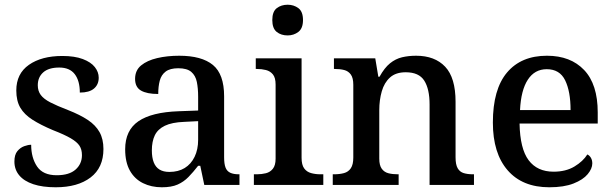

<svg xmlns="http://www.w3.org/2000/svg" viewBox="-20 -783 2599 813"><path d="M216 10Q160 10 121 -3Q82 -16 61.5 -40.5Q41 -65 41 -99Q41 -128 53.5 -143Q66 -158 82.5 -164Q99 -170 112 -170Q112 -115 137 -78Q162 -41 220 -41Q273 -41 300 -65Q327 -89 327 -126Q327 -150 316.5 -166Q306 -182 279.5 -197.5Q253 -213 204 -232Q152 -254 117.5 -276Q83 -298 66 -327Q49 -356 49 -400Q49 -471 102.5 -508.5Q156 -546 244 -546Q296 -546 330.5 -533Q365 -520 381.5 -499Q398 -478 398 -454Q398 -425 378 -408Q358 -391 318 -391Q318 -441 296.5 -469Q275 -497 231 -497Q186 -497 163 -476.5Q140 -456 140 -422Q140 -398 152.5 -381Q165 -364 193 -349.5Q221 -335 268 -317Q319 -297 352 -275Q385 -253 401.5 -223.5Q418 -194 418 -152Q418 -73 363.5 -31.5Q309 10 216 10Z M665 10Q621 10 585.5 -7.5Q550 -25 530 -60.5Q510 -96 510 -151Q510 -231 566 -269.5Q622 -308 737 -312L819 -315V-373Q819 -409 813.5 -436Q808 -463 790 -478.5Q772 -494 735 -494Q700 -494 681.5 -480Q663 -466 656.5 -441.5Q650 -417 650 -385Q602 -385 577 -399.5Q552 -414 552 -449Q552 -485 577.5 -506Q603 -527 645.5 -537Q688 -547 739 -547Q834 -547 881.5 -508Q929 -469 929 -375V-117Q929 -89 935 -73.5Q941 -58 955 -51.5Q969 -45 991 -45H994V0H845L828 -81H819Q798 -54 778 -33.5Q758 -13 732 -1.5Q706 10 665 10ZM697 -55Q735 -55 762 -71.5Q789 -88 804 -119Q819 -150 819 -191V-270L760 -267Q708 -265 678 -250.5Q648 -236 635.5 -210Q623 -184 623 -146Q623 -116 631 -95.5Q639 -75 655.5 -65Q672 -55 697 -55Z M1055 0V-45H1068Q1088 -45 1106 -49.5Q1124 -54 1135.5 -68.5Q1147 -83 1147 -111V-425Q1147 -454 1135.5 -468Q1124 -482 1106 -486.5Q1088 -491 1068 -491H1063V-536H1257V-115Q1257 -85 1268 -70Q1279 -55 1297.5 -50Q1316 -45 1336 -45H1349V0ZM1198 -633Q1170 -633 1151.5 -648Q1133 -663 1133 -698Q1133 -734 1152 -748.5Q1171 -763 1198 -763Q1224 -763 1243.5 -748.5Q1263 -734 1263 -698Q1263 -663 1243.5 -648Q1224 -633 1198 -633Z M1389 0V-45H1395Q1418 -45 1436.5 -50Q1455 -55 1465.5 -70.5Q1476 -86 1476 -116V-424Q1476 -453 1465.5 -467.5Q1455 -482 1437.5 -486.5Q1420 -491 1398 -491H1394V-536H1569L1582 -458H1587Q1608 -496 1631.5 -515Q1655 -534 1682.5 -540.5Q1710 -547 1742 -547Q1821 -547 1865 -500.5Q1909 -454 1909 -352V-117Q1909 -86 1918 -70.5Q1927 -55 1943.5 -50Q1960 -45 1982 -45H1987V0H1799V-341Q1799 -406 1776.5 -441.5Q1754 -477 1698 -477Q1656 -477 1631.5 -455Q1607 -433 1596.5 -396Q1586 -359 1586 -317V-111Q1586 -83 1596.5 -68.5Q1607 -54 1624.5 -49.5Q1642 -45 1664 -45H1668V0Z M2306 10Q2192 10 2129.5 -62Q2067 -134 2067 -264Q2067 -405 2127 -476Q2187 -547 2296 -547Q2396 -547 2453.5 -486.5Q2511 -426 2511 -307V-260H2180Q2182 -153 2218.5 -104.5Q2255 -56 2324 -56Q2376 -56 2412.5 -78Q2449 -100 2467 -129Q2476 -125 2482 -115Q2488 -105 2488 -91Q2488 -69 2468.5 -45.5Q2449 -22 2408.5 -6Q2368 10 2306 10ZM2396 -317Q2396 -396 2373 -443Q2350 -490 2295 -490Q2244 -490 2215 -445.5Q2186 -401 2182 -317Z"/></svg>

Font: Noto Serif Gujarati Medium
Style: Regular
Weight: 500
Version: Version 2.102